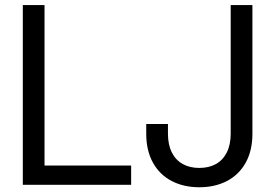

<svg xmlns="http://www.w3.org/2000/svg" viewBox="-20 -748 1110 777"><path d="M72.3 -727.5H160.2V-78.1H510.7V0H72.3ZM571.8 -207V-246.1H659.7V-207Q659.7 -162.6 675.3 -131.3Q690.9 -100.1 719.5 -84.2Q748 -68.4 786.6 -68.4Q825.2 -68.4 853.8 -84.2Q882.3 -100.1 897.9 -131.3Q913.6 -162.6 913.6 -207V-727.5H1001.5V-207Q1001.5 -138.7 974.4 -89.8Q947.3 -41 898.7 -15.6Q850.1 9.8 786.6 9.8Q723.1 9.8 674.6 -15.6Q626 -41 598.9 -89.8Q571.8 -138.7 571.8 -207Z"/></svg>

Font: Intratopia Thin
Style: Regular
Weight: 100
Designer: Rasmus Andersson
Foundry: rsms
Version: Version 3.000;Glyphs 3.2.3 (3260)